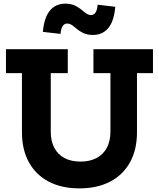

<svg xmlns="http://www.w3.org/2000/svg" viewBox="-20 -1031 879 1062"><path d="M496.8 -758.9H826.1V-626.5H737.7V-299.5Q737.7 -203 699.2 -133.4Q660.7 -63.8 589.2 -26.4Q517.8 11 419 11Q320.8 11 249.6 -26.4Q178.4 -63.8 139.9 -133.4Q101.4 -203 101.4 -299.5V-626.5H13V-758.9H354.9V-626.5H260.8V-302.9Q260.8 -250.5 280.4 -213.4Q300 -176.4 336.8 -156.8Q373.6 -137.2 425.2 -137.2Q477 -137.2 514.1 -157Q551.2 -176.7 571 -213.8Q590.8 -250.8 590.8 -302.9V-626.5H496.8ZM520 -1005 617.5 -993.5Q611.1 -915 579.4 -876.3Q547.8 -837.6 493.2 -837.6Q463.1 -837.6 440.7 -848.3Q418.4 -859 397.3 -877.2Q382.4 -890.1 372.5 -895.5Q362.6 -900.8 352.4 -900.8Q335.4 -900.8 326.3 -886.4Q317.2 -872 314.7 -843.5L217.2 -854.7Q224 -933.2 255.7 -972Q287.5 -1010.9 342.2 -1010.9Q372.2 -1010.9 394.9 -1000Q417.6 -989 439.1 -970.3Q454.6 -957.2 464.2 -952.4Q473.9 -947.7 483 -947.7Q499.5 -947.7 508.7 -962.1Q518 -976.5 520 -1005Z"/></svg>

Font: Hepta Slab ExtraLight
Style: Regular
Weight: 200
Designer: Michael LaGattuta
Foundry: Michael LaGattuta
Version: Version 1.100